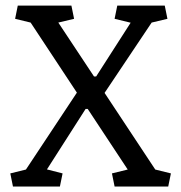

<svg xmlns="http://www.w3.org/2000/svg" viewBox="-20 -681 662 701"><path d="M91.8 -598.6 35.2 -612.3 44.9 -660.6H240.7L250.5 -612.3L192.9 -598.6L323.2 -401.9H331.1L457 -598.1L398.4 -612.3L408.2 -660.6H581.5L591.3 -612.3L533.7 -598.6L361.8 -341.8L546.9 -62L604 -47.9L594.2 0H398.4L388.7 -47.9L446.3 -62L300.3 -283.2H292.5L151.4 -62.5L208.5 -47.9L198.7 0H27.3L17.6 -47.9L74.7 -62L260.7 -342.8Z"/></svg>

Font: Noticia Text
Style: Regular
Weight: 400
Designer: JM Sole
Foundry: JM Sole
Version: Version 1.003